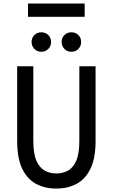

<svg xmlns="http://www.w3.org/2000/svg" viewBox="-20 -1086 656 1118"><path d="M308 12Q242 12 190.5 -15.2Q139 -42.5 109.5 -103.2Q80 -164 80 -265.5V-700H174V-265.5Q174 -191 192.2 -149.8Q210.5 -108.5 241 -92.2Q271.5 -76 308 -76Q344.5 -76 375 -92.2Q405.5 -108.5 423.8 -149.8Q442 -191 442 -265.5V-700H536.5V-265.5Q536.5 -165 507 -104Q477.5 -43 426 -15.5Q374.5 12 308 12ZM220.5 -784.5Q196.5 -784.5 180.2 -801Q164 -817.5 164 -841.5Q164 -866 180.2 -882Q196.5 -898 220.5 -898Q245 -898 261.2 -882Q277.5 -866 277.5 -841.5Q277.5 -817.5 261.2 -801Q245 -784.5 220.5 -784.5ZM395.5 -784.5Q371.5 -784.5 355.2 -801Q339 -817.5 339 -841.5Q339 -866 355.2 -882Q371.5 -898 395.5 -898Q420 -898 436.2 -882Q452.5 -866 452.5 -841.5Q452.5 -817.5 436.2 -801Q420 -784.5 395.5 -784.5ZM143 -988V-1065.5H473V-988Z"/></svg>

Font: Overpass Mono Medium
Style: Regular
Weight: 500
Monospace: yes
Designer: Delve Withrington, Dave Bailey
Foundry: Delve Fonts LLC
Version: Version 4.000